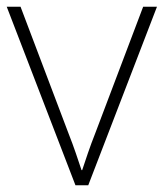

<svg xmlns="http://www.w3.org/2000/svg" viewBox="-20 -550 486 570"><path d="M204 0 0 -530H41L183 -155Q196 -122 205 -95.5Q214 -69 222 -45H224Q232 -69 241 -95.5Q250 -122 263 -155L405 -530H446L242 0Z"/></svg>

Font: Noto Sans Bengali ExtraLight
Style: Regular
Weight: 200
Designer: Jelle Bosma - Monotype Design Team
Foundry: Monotype Imaging Inc.
Version: Version 2.003; ttfautohint (v1.8.4.7-5d5b)